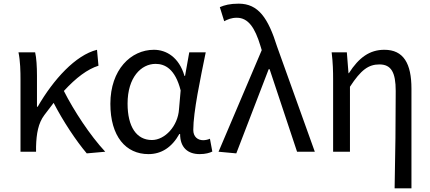

<svg xmlns="http://www.w3.org/2000/svg" viewBox="-20 -829 2352 1049"><path d="M454 9 555 0C472 -89 383 -225 329 -332C396 -405 458 -451 518 -470L510 -557C393 -528 272 -395 186 -246H182V-416C182 -464 179 -514 172 -543H81C91 -495 92 -438 92 -394V0H177V-28C179 -99 189 -156 222 -200L273 -267C325 -166 397 -58 454 9Z M791 13C862 13 919 -24 960 -97H964C964 -22 1007 13 1071 13C1103 13 1126 6 1140 -1L1127 -71C1116 -66 1102 -63 1090 -63C1060 -63 1036 -82 1036 -119C1036 -218 1075 -400 1104 -543H1014L991 -414H988C958 -517 888 -557 821 -557C695 -557 583 -448 583 -262C583 -83 668 13 791 13ZM810 -64C726 -64 677 -136 677 -263C677 -406 751 -480 830 -480C881 -480 937 -453 967 -335L958 -232C952 -140 881 -64 810 -64Z M1271 9 1448 -451H1453L1603 0H1700L1494 -574C1445 -730 1392 -809 1284 -809C1236 -809 1207 -801 1181 -790L1205 -713C1224 -723 1244 -732 1274 -732C1336 -732 1373 -678 1403 -578L1410 -555L1174 0Z M2136 200H2228V-344C2228 -482 2185 -557 2080 -557C2000 -557 1941 -515 1886 -429H1884L1875 -543H1792C1799 -486 1800 -438 1800 -394V0H1892V-355C1952 -447 1993 -477 2053 -477C2117 -477 2142 -434 2142 -332C2142 -176 2140 23 2136 200Z"/></svg>

Font: Noto Sans KR
Style: Regular
Weight: 400
Designer: Ryoko NISHIZUKA 西塚涼子 (kana, bopomofo & ideographs); Paul D. Hunt (Latin, Greek & Cyrillic); Sandoll Communications 산돌커뮤니
Foundry: Adobe
Version: Version 2.004;hotconv 1.0.118;makeotfexe 2.5.65603